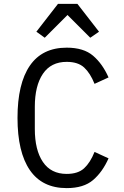

<svg xmlns="http://www.w3.org/2000/svg" viewBox="-20 -955 640 987"><path d="M70 -349Q70 -525 133.5 -617.5Q197 -710 323 -710Q410 -710 458.5 -668.5Q507 -627 538 -557L466 -524Q444 -579 412.5 -608Q381 -637 323 -637Q242 -637 200.5 -575.5Q159 -514 159 -406V-292Q159 -184 200.5 -122.5Q242 -61 323 -61Q381 -61 412.5 -90Q444 -119 466 -174L538 -141Q507 -71 458.5 -29.5Q410 12 323 12Q197 12 133.5 -80.5Q70 -173 70 -349ZM378 -935 489 -792 444 -761 327 -878 210 -761 167 -792 278 -935Z"/></svg>

Font: iA Writer Quattro V
Style: Regular
Weight: 400
Designer: Mike Abbink, Paul van der Laan, Pieter van Rosmalen, Oliver Reichenstein
Foundry: Information Architects Inc.
Version: Version 2.000